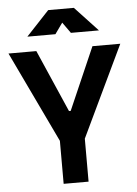

<svg xmlns="http://www.w3.org/2000/svg" viewBox="-60 -943 705 989"><g transform="rotate(-5 293.0 -449.0)"><path d="M235.8 -207 3.9 -693.4H147.9L288.6 -371.1H297.4L438 -693.4H582L350.1 -207ZM228.5 0V-341.8H357.4V0ZM108.4 -771.5 227.1 -898.4H359.9L478.5 -771.5H333.5L285.2 -839.4H301.8L253.4 -771.5Z"/></g></svg>

Font: Cascadia Mono PL
Style: Regular
Weight: 400
Monospace: yes
Designer: Aaron Bell
Foundry: Saja Typeworks
Version: Version 2102.003